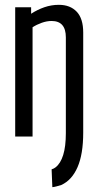

<svg xmlns="http://www.w3.org/2000/svg" viewBox="-20 -566 408 796"><path d="M325 -16Q325 73 301.5 127Q278 181 234 201Q224 204 215 206.5Q206 209 197 210L194 136Q204 133 210 128Q231 112 242 76.5Q253 41 253 -14V-411Q253 -479 194 -479Q174 -479 153 -471.5Q132 -464 115 -453V0H43V-536H109V-509Q135 -526 164 -536Q193 -546 224 -546Q271 -546 298 -517.5Q325 -489 325 -431Z"/></svg>

Font: Georama Condensed
Style: Regular
Weight: 400
Width: 3
Designer: Jean-Baptiste Levee
Foundry: Production Type
Version: Version 1.000